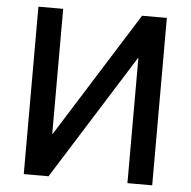

<svg xmlns="http://www.w3.org/2000/svg" viewBox="-52 -782 828 834"><g transform="rotate(5 362.0 -365.0)"><path d="M642 0H534V-545H532L190 0H82V-730H190V-185H192L534 -730H642Z"/></g></svg>

Font: M PLUS 1p Medium
Style: Regular
Weight: 500
Version: Version 1.062